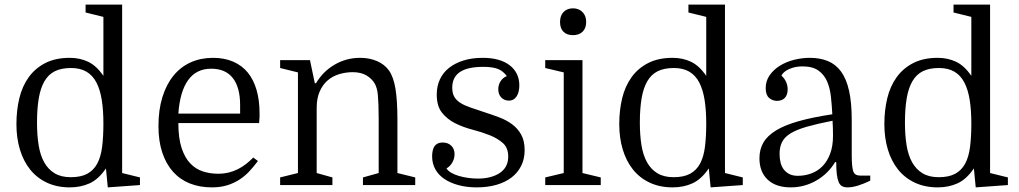

<svg xmlns="http://www.w3.org/2000/svg" viewBox="-20 -800 4406 830"><path d="M51 -263Q51 -204 66 -154Q81 -104 110 -67.5Q139 -31 182.5 -10.5Q226 10 282 10Q329 10 367.5 -7.5Q406 -25 438 -72L446 10L585 0V-33L508 -52V-780H350V-746L427 -727V-472Q397 -516 361 -533Q325 -550 282 -550Q220 -550 176 -527.5Q132 -505 104 -466Q76 -427 63.5 -375Q51 -323 51 -263ZM427 -266Q427 -209 421.5 -165.5Q416 -122 400.5 -93Q385 -64 357.5 -49Q330 -34 286 -34Q244 -34 216 -51Q188 -68 171 -98.5Q154 -129 147 -172.5Q140 -216 140 -270Q140 -330 147.5 -374.5Q155 -419 172 -448.5Q189 -478 217 -492Q245 -506 287 -506Q327 -506 354 -490Q381 -474 397 -443Q413 -412 420 -367.5Q427 -323 427 -266Z M751 -268H1100Q1102 -286 1102 -294Q1102 -302 1102 -311Q1102 -367 1089 -411.5Q1076 -456 1051 -486.5Q1026 -517 988 -533.5Q950 -550 901 -550Q848 -550 804.5 -530.5Q761 -511 730 -473Q699 -435 682 -380Q665 -325 665 -255Q665 -190 681.5 -140.5Q698 -91 728 -57.5Q758 -24 800.5 -7Q843 10 896 10Q933 10 962 1Q991 -8 1015 -23.5Q1039 -39 1058 -59.5Q1077 -80 1095 -104L1075 -119Q1060 -104 1043.5 -91Q1027 -78 1008 -68.5Q989 -59 968 -54Q947 -49 922 -49Q888 -49 857 -59Q826 -69 802.5 -93.5Q779 -118 765 -160.5Q751 -203 751 -268ZM893 -503Q955 -503 986.5 -462.5Q1018 -422 1018 -346V-309H751Q758 -405 793.5 -454Q829 -503 893 -503Z M1268 -487V-52L1191 -33V0H1417V-33L1349 -52V-334Q1349 -375 1362 -404.5Q1375 -434 1396.5 -452.5Q1418 -471 1446.5 -479.5Q1475 -488 1505 -488Q1540 -488 1564 -474Q1588 -460 1601 -437Q1605 -429 1608.5 -417.5Q1612 -406 1613.5 -388.5Q1615 -371 1616 -347Q1617 -323 1617 -290V-52L1549 -33V0H1775V-33L1698 -52V-281Q1698 -366 1689.5 -417Q1681 -468 1661 -496Q1642 -522 1609.5 -536Q1577 -550 1537 -550Q1477 -550 1426.5 -520.5Q1376 -491 1346 -440H1341L1320 -540H1191V-506Z M2046 -28Q2025 -28 2003.5 -31Q1982 -34 1963.5 -39.5Q1945 -45 1931 -53Q1917 -61 1910 -72Q1925 -80 1935 -97Q1945 -114 1945 -134Q1945 -145 1941.5 -154Q1938 -163 1931 -170Q1924 -177 1914.5 -180.5Q1905 -184 1893 -184Q1881 -184 1872 -179.5Q1863 -175 1858 -167.5Q1853 -160 1850.5 -148.5Q1848 -137 1848 -124Q1848 -93 1862 -68Q1876 -43 1901.5 -26Q1927 -9 1962.5 0.5Q1998 10 2041 10Q2088 10 2126 -1Q2164 -12 2191 -32.5Q2218 -53 2233 -83Q2248 -113 2248 -151Q2248 -191 2233 -218Q2218 -245 2193.5 -263Q2169 -281 2138.5 -292.5Q2108 -304 2077 -314Q2041 -326 2014.5 -335Q1988 -344 1970.5 -355Q1953 -366 1944 -381.5Q1935 -397 1935 -421Q1935 -466 1968 -488.5Q2001 -511 2070 -511Q2108 -511 2131 -502.5Q2154 -494 2171 -471Q2155 -465 2144.5 -449.5Q2134 -434 2134 -414Q2134 -392 2147 -378.5Q2160 -365 2180 -365Q2201 -365 2213 -383Q2225 -401 2225 -431Q2225 -459 2214 -481Q2203 -503 2182.5 -518.5Q2162 -534 2133 -542Q2104 -550 2067 -550Q2020 -550 1983.5 -538.5Q1947 -527 1921 -506.5Q1895 -486 1881.5 -456.5Q1868 -427 1868 -391Q1868 -341 1891 -312.5Q1914 -284 1948 -267Q1982 -250 2022.5 -239.5Q2063 -229 2097 -215.5Q2131 -202 2154 -181.5Q2177 -161 2177 -123Q2177 -100 2168 -82.5Q2159 -65 2141.5 -53Q2124 -41 2100 -34.5Q2076 -28 2046 -28Z M2337 -506 2417 -487V-52L2337 -33V0H2577V-33L2498 -52V-540H2337ZM2401 -705Q2401 -677 2416 -662.5Q2431 -648 2457 -648Q2483 -648 2498.5 -663Q2514 -678 2514 -705Q2514 -732 2498 -748Q2482 -764 2457 -764Q2432 -764 2416.5 -748.5Q2401 -733 2401 -705Z M2657 -263Q2657 -204 2672 -154Q2687 -104 2716 -67.5Q2745 -31 2788.5 -10.5Q2832 10 2888 10Q2935 10 2973.5 -7.5Q3012 -25 3044 -72L3052 10L3191 0V-33L3114 -52V-780H2956V-746L3033 -727V-472Q3003 -516 2967 -533Q2931 -550 2888 -550Q2826 -550 2782 -527.5Q2738 -505 2710 -466Q2682 -427 2669.5 -375Q2657 -323 2657 -263ZM3033 -266Q3033 -209 3027.5 -165.5Q3022 -122 3006.5 -93Q2991 -64 2963.5 -49Q2936 -34 2892 -34Q2850 -34 2822 -51Q2794 -68 2777 -98.5Q2760 -129 2753 -172.5Q2746 -216 2746 -270Q2746 -330 2753.5 -374.5Q2761 -419 2778 -448.5Q2795 -478 2823 -492Q2851 -506 2893 -506Q2933 -506 2960 -490Q2987 -474 3003 -443Q3019 -412 3026 -367.5Q3033 -323 3033 -266Z M3263 -116Q3263 -57 3298.5 -23.5Q3334 10 3398 10Q3457 10 3508 -19Q3559 -48 3590 -99H3595Q3595 -67 3597.5 -46.5Q3600 -26 3605.5 -13Q3611 0 3620.5 5Q3630 10 3644 10Q3664 10 3688.5 2.5Q3713 -5 3742 -19V-41H3698Q3675 -41 3668.5 -59.5Q3662 -78 3662 -128V-281Q3662 -356 3650.5 -407.5Q3639 -459 3616 -490.5Q3593 -522 3559 -536Q3525 -550 3481 -550Q3447 -550 3413 -541.5Q3379 -533 3351.5 -516Q3324 -499 3307 -474.5Q3290 -450 3290 -419Q3290 -390 3304.5 -377Q3319 -364 3339 -364Q3349 -364 3357.5 -367Q3366 -370 3372 -376Q3378 -382 3381.5 -391.5Q3385 -401 3385 -413Q3385 -421 3383.5 -429Q3382 -437 3378.5 -445Q3375 -453 3370 -460Q3365 -467 3358 -473Q3366 -490 3391.5 -501.5Q3417 -513 3449 -513Q3493 -513 3518 -495Q3543 -477 3555.5 -448Q3568 -419 3572 -382Q3576 -345 3578 -306Q3492 -293 3432 -276Q3372 -259 3334.5 -236Q3297 -213 3280 -183.5Q3263 -154 3263 -116ZM3429 -40Q3408 -40 3393.5 -47Q3379 -54 3369 -66.5Q3359 -79 3354.5 -96.5Q3350 -114 3350 -135Q3350 -165 3361 -186.5Q3372 -208 3398.5 -224Q3425 -240 3469 -252.5Q3513 -265 3579 -278Q3580 -262 3580.5 -247Q3581 -232 3581 -213Q3581 -168 3568.5 -135Q3556 -102 3535 -81Q3514 -60 3486.5 -50Q3459 -40 3429 -40Z M3803 -263Q3803 -204 3818 -154Q3833 -104 3862 -67.5Q3891 -31 3934.5 -10.5Q3978 10 4034 10Q4081 10 4119.5 -7.5Q4158 -25 4190 -72L4198 10L4337 0V-33L4260 -52V-780H4102V-746L4179 -727V-472Q4149 -516 4113 -533Q4077 -550 4034 -550Q3972 -550 3928 -527.5Q3884 -505 3856 -466Q3828 -427 3815.5 -375Q3803 -323 3803 -263ZM4179 -266Q4179 -209 4173.5 -165.5Q4168 -122 4152.5 -93Q4137 -64 4109.5 -49Q4082 -34 4038 -34Q3996 -34 3968 -51Q3940 -68 3923 -98.5Q3906 -129 3899 -172.5Q3892 -216 3892 -270Q3892 -330 3899.5 -374.5Q3907 -419 3924 -448.5Q3941 -478 3969 -492Q3997 -506 4039 -506Q4079 -506 4106 -490Q4133 -474 4149 -443Q4165 -412 4172 -367.5Q4179 -323 4179 -266Z"/></svg>

Font: GradeGX
Style: Regular
Weight: 100
Width: 1
Designer: Adam Twardoch
Foundry: Adam Twardoch
Version: Version 2.002; DEVELOPMENT